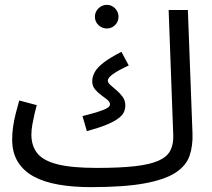

<svg xmlns="http://www.w3.org/2000/svg" viewBox="-20 -748 872 789"><path d="M353 21 379 -58Q473 -58 534.5 -65Q596 -72 631 -87.5Q666 -103 679.5 -128.5Q693 -154 692 -191L673 -707H752L771 -200Q773 -149 759 -108Q745 -67 701.5 -38.5Q658 -10 574.5 5.5Q491 21 353 21ZM353 21Q280 21 220 10.5Q160 0 118 -23Q76 -46 53 -83.5Q30 -121 30 -175Q30 -201 34 -228.5Q38 -256 45 -283Q52 -310 59 -335L131 -316Q127 -302 122 -280.5Q117 -259 113 -236.5Q109 -214 109 -195Q109 -149 133 -118.5Q157 -88 215.5 -73Q274 -58 379 -58L399 -11ZM337 -209 319 -271Q359 -281 384 -289Q409 -297 420.5 -304Q432 -311 432 -319Q432 -329 420.5 -338.5Q409 -348 395 -358Q381 -368 370 -381.5Q359 -395 359 -414Q359 -432 369 -451Q379 -470 405.5 -490.5Q432 -511 479 -535L509 -479Q464 -458 443.5 -443Q423 -428 423 -417Q423 -408 434 -398.5Q445 -389 459 -377Q473 -365 484 -350Q495 -335 495 -315Q495 -301 489.5 -288Q484 -275 467 -262Q450 -249 419 -236Q388 -223 337 -209ZM419 -631Q399 -631 384.5 -645Q370 -659 370 -679Q370 -699 384.5 -713.5Q399 -728 419 -728Q439 -728 453 -713.5Q467 -699 467 -679Q467 -659 453 -645Q439 -631 419 -631Z"/></svg>

Font: Noto Sans Arabic SemiCondensed
Style: Regular
Weight: 400
Width: 4
Designer: Monotype Design Team, Nadine Chahine, Nizar Qandah and Khaled Hosny
Foundry: Monotype Imaging Inc.
Version: Version 2.012